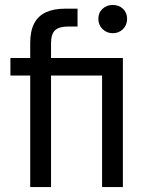

<svg xmlns="http://www.w3.org/2000/svg" viewBox="-20 -755 595 775"><path d="M102 0V-450H22V-521H102V-582Q102 -630 118 -660.5Q134 -691 165.5 -705.5Q197 -720 243 -720H293V-648H256Q219 -648 202.5 -633Q186 -618 186 -580V-521H476V0H392V-450H186V0ZM435 -621Q411 -621 394 -637.5Q377 -654 377 -679Q377 -704 394 -719.5Q411 -735 435 -735Q460 -735 476.5 -719.5Q493 -704 493 -679Q493 -654 476.5 -637.5Q460 -621 435 -621Z"/></svg>

Font: DM Sans 10pt
Style: Regular
Weight: 400
Version: Version 4.004;gftools[0.9.30]